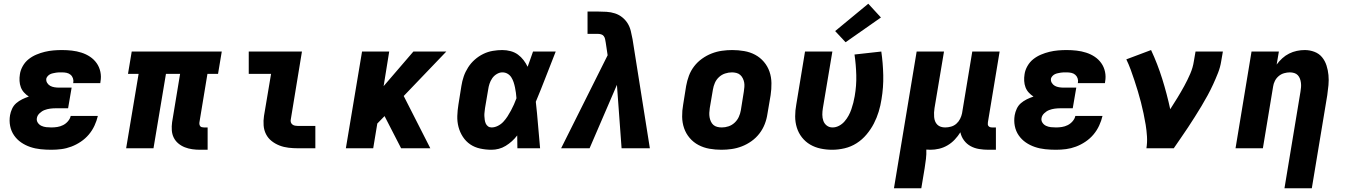

<svg xmlns="http://www.w3.org/2000/svg" viewBox="-20 -797 7240 1032"><path d="M256 8Q227 8 198 5Q169 2 142.5 -7Q116 -16 93.5 -31.5Q71 -47 55.5 -69.5Q40 -92 34.5 -120Q29 -148 34 -178Q37 -195 45 -212.5Q53 -230 67.5 -242.5Q82 -255 99.5 -263.5Q117 -272 135 -278Q121 -287 109.5 -299.5Q98 -312 92 -328Q86 -344 85 -362Q84 -380 87 -398Q90 -420 102.5 -442Q115 -464 134 -479Q153 -494 175.5 -503.5Q198 -513 221 -518.5Q244 -524 267 -526Q290 -528 313 -528Q340 -528 366.5 -525Q393 -522 418 -514Q443 -506 464 -492Q485 -478 499.5 -457.5Q514 -437 519.5 -411Q525 -385 520 -358Q520 -356 519.5 -354Q519 -352 519 -350H373Q373 -351 373 -351.5Q373 -352 374 -353Q376 -365 372 -376.5Q368 -388 359 -395.5Q350 -403 338 -405.5Q326 -408 313 -408Q305 -408 297 -408Q289 -408 281.5 -406.5Q274 -405 266 -403.5Q258 -402 250.5 -398.5Q243 -395 237 -388.5Q231 -382 229 -375Q227 -362 233.5 -351.5Q240 -341 250 -335.5Q260 -330 272.5 -328Q285 -326 298 -326H365L346 -215H279Q264 -215 249 -213Q234 -211 219.5 -205.5Q205 -200 192.5 -188Q180 -176 178 -161Q176 -148 183.5 -137Q191 -126 203 -120.5Q215 -115 228.5 -113.5Q242 -112 256 -112Q272 -112 288 -114.5Q304 -117 319 -124.5Q334 -132 345.5 -145.5Q357 -159 360 -174H506Q500 -148 488 -122Q476 -96 457.5 -74Q439 -52 414.5 -35.5Q390 -19 363.5 -9Q337 1 310 4.5Q283 8 256 8Z M1056 8Q1034 8 1013 5Q992 2 973 -5.5Q954 -13 938.5 -26Q923 -39 914 -57Q905 -75 903.5 -96.5Q902 -118 905 -140L948 -400H872L805 0H658L725 -400H668L688 -520H1172L1152 -400H1095L1052 -140Q1051 -134 1052 -128.5Q1053 -123 1056 -119Q1059 -115 1064.5 -113.5Q1070 -112 1076 -112H1096V8Z M1582 0Q1556 0 1530.5 -3Q1505 -6 1482 -15Q1459 -24 1440 -39Q1421 -54 1410 -75.5Q1399 -97 1397 -122.5Q1395 -148 1399 -174L1437 -400H1317V-520H1603L1543 -155Q1541 -147 1543.5 -139.5Q1546 -132 1552 -127.5Q1558 -123 1566 -121.5Q1574 -120 1582 -120H1675V0Z M1839 0 1926 -520H2072L2042 -334L2202 -520H2379L2150 -281L2293 0H2136L2047 -173L2008 -133L1986 0Z M2622 8Q2591 8 2561 1.5Q2531 -5 2507.5 -21Q2484 -37 2468 -61.5Q2452 -86 2444.5 -114.5Q2437 -143 2438 -173.5Q2439 -204 2444 -235L2460 -335Q2464 -361 2472.5 -386Q2481 -411 2496 -434.5Q2511 -458 2532 -476.5Q2553 -495 2577.5 -507Q2602 -519 2628.5 -523.5Q2655 -528 2680 -528Q2703 -528 2725 -522Q2747 -516 2764 -503.5Q2781 -491 2794 -474Q2807 -457 2816 -438Q2823 -458 2830.5 -478.5Q2838 -499 2845 -520H2967Q2940 -452 2914 -384.5Q2888 -317 2860 -250Q2867 -188 2872 -125Q2877 -62 2883 0H2761Q2761 -17 2760.5 -34Q2760 -51 2760 -69Q2747 -52 2731.5 -38Q2716 -24 2698 -13Q2680 -2 2660.5 3Q2641 8 2622 8ZM2622 -112Q2639 -112 2656 -120.5Q2673 -129 2685.5 -142.5Q2698 -156 2708 -171.5Q2718 -187 2726.5 -203Q2735 -219 2742.5 -235.5Q2750 -252 2756 -269Q2755 -284 2753 -298.5Q2751 -313 2748 -327.5Q2745 -342 2740.5 -355.5Q2736 -369 2728.5 -381Q2721 -393 2708.5 -400.5Q2696 -408 2680 -408Q2665 -408 2650 -399Q2635 -390 2625.5 -376Q2616 -362 2611 -346.5Q2606 -331 2604 -316L2587 -216Q2586 -205 2584.5 -194.5Q2583 -184 2583.5 -173.5Q2584 -163 2585.5 -152.5Q2587 -142 2591 -133Q2595 -124 2603 -118Q2611 -112 2622 -112Z M2996 0 3246 -500 3236 -567Q3234 -577 3232.5 -586Q3231 -595 3225.5 -602.5Q3220 -610 3211 -612.5Q3202 -615 3193 -615H3138V-735H3193Q3216 -735 3240 -733.5Q3264 -732 3285.5 -725Q3307 -718 3324.5 -704Q3342 -690 3353.5 -671.5Q3365 -653 3370.5 -630.5Q3376 -608 3380 -586L3473 0H3321L3296 -341L3149 0Z M3858 8Q3825 8 3793.5 2.5Q3762 -3 3734.5 -17.5Q3707 -32 3687 -55.5Q3667 -79 3657 -108Q3647 -137 3646.5 -169.5Q3646 -202 3652 -235L3668 -335Q3673 -363 3683 -390Q3693 -417 3711 -440.5Q3729 -464 3753.5 -481.5Q3778 -499 3805 -509.5Q3832 -520 3860 -524Q3888 -528 3916 -528Q3948 -528 3980 -522.5Q4012 -517 4039 -502.5Q4066 -488 4086 -464.5Q4106 -441 4116 -412Q4126 -383 4126.5 -350.5Q4127 -318 4122 -285L4105 -185Q4101 -157 4090.5 -130Q4080 -103 4062 -79.5Q4044 -56 4019.5 -38.5Q3995 -21 3968 -10.5Q3941 0 3913 4Q3885 8 3858 8ZM3860 -112Q3878 -112 3896 -118Q3914 -124 3928.5 -137.5Q3943 -151 3951 -168.5Q3959 -186 3962 -204L3978 -304Q3980 -317 3981 -329.5Q3982 -342 3980 -353.5Q3978 -365 3972.5 -376Q3967 -387 3958.5 -394.5Q3950 -402 3938 -405Q3926 -408 3914 -408Q3896 -408 3877.5 -402Q3859 -396 3844.5 -382.5Q3830 -369 3822.5 -351.5Q3815 -334 3812 -316L3795 -216Q3793 -203 3792.5 -190.5Q3792 -178 3794 -166.5Q3796 -155 3801 -144Q3806 -133 3814.5 -125.5Q3823 -118 3835 -115Q3847 -112 3860 -112Z M4453 8Q4421 8 4390.5 1.5Q4360 -5 4334.5 -20Q4309 -35 4290.5 -58.5Q4272 -82 4263 -111Q4254 -140 4254 -171.5Q4254 -203 4260 -235L4307 -520H4454L4403 -216Q4400 -198 4400 -180.5Q4400 -163 4405.5 -147.5Q4411 -132 4424 -122Q4437 -112 4455 -112Q4473 -112 4490 -121Q4507 -130 4519.5 -144.5Q4532 -159 4541 -175.5Q4550 -192 4556 -209.5Q4562 -227 4566.5 -244.5Q4571 -262 4574 -280Q4584 -337 4582.5 -393Q4581 -449 4573 -504L4717 -520Q4726 -458 4727.5 -393Q4729 -328 4718 -263Q4713 -230 4703 -197Q4693 -164 4677 -133Q4661 -102 4637.5 -74Q4614 -46 4584 -27Q4554 -8 4520 0Q4486 8 4453 8ZM4525 -570 4469 -630 4647 -777 4715 -703Z M4785 215 4907 -520H5054L5003 -216Q5001 -204 5000.5 -192Q5000 -180 5001 -168Q5002 -156 5006 -145.5Q5010 -135 5018 -127Q5026 -119 5037 -115.5Q5048 -112 5060 -112Q5076 -112 5092 -116.5Q5108 -121 5120.5 -132Q5133 -143 5140.5 -158Q5148 -173 5151 -188L5206 -520H5353L5290 -140Q5289 -134 5289.5 -128.5Q5290 -123 5293.5 -119Q5297 -115 5302 -113.5Q5307 -112 5313 -112H5333V8H5293Q5268 8 5243 4Q5218 0 5197 -11.5Q5176 -23 5161.5 -42.5Q5147 -62 5142 -86Q5129 -65 5111.5 -46.5Q5094 -28 5072.5 -15.5Q5051 -3 5027.5 2.5Q5004 8 4981 8Q4975 8 4970 7.5Q4965 7 4959 7Q4960 32 4957 57Q4954 82 4950 107L4932 215Z M5656 8Q5627 8 5598 5Q5569 2 5542.5 -7Q5516 -16 5493.5 -31.5Q5471 -47 5455.5 -69.5Q5440 -92 5434.5 -120Q5429 -148 5434 -178Q5437 -195 5445 -212.5Q5453 -230 5467.5 -242.5Q5482 -255 5499.5 -263.5Q5517 -272 5535 -278Q5521 -287 5509.5 -299.5Q5498 -312 5492 -328Q5486 -344 5485 -362Q5484 -380 5487 -398Q5490 -420 5502.5 -442Q5515 -464 5534 -479Q5553 -494 5575.5 -503.5Q5598 -513 5621 -518.5Q5644 -524 5667 -526Q5690 -528 5713 -528Q5740 -528 5766.5 -525Q5793 -522 5818 -514Q5843 -506 5864 -492Q5885 -478 5899.5 -457.5Q5914 -437 5919.5 -411Q5925 -385 5920 -358Q5920 -356 5919.5 -354Q5919 -352 5919 -350H5773Q5773 -351 5773 -351.5Q5773 -352 5774 -353Q5776 -365 5772 -376.5Q5768 -388 5759 -395.5Q5750 -403 5738 -405.5Q5726 -408 5713 -408Q5705 -408 5697 -408Q5689 -408 5681.5 -406.5Q5674 -405 5666 -403.5Q5658 -402 5650.5 -398.5Q5643 -395 5637 -388.5Q5631 -382 5629 -375Q5627 -362 5633.5 -351.5Q5640 -341 5650 -335.5Q5660 -330 5672.5 -328Q5685 -326 5698 -326H5765L5746 -215H5679Q5664 -215 5649 -213Q5634 -211 5619.5 -205.5Q5605 -200 5592.5 -188Q5580 -176 5578 -161Q5576 -148 5583.5 -137Q5591 -126 5603 -120.5Q5615 -115 5628.5 -113.5Q5642 -112 5656 -112Q5672 -112 5688 -114.5Q5704 -117 5719 -124.5Q5734 -132 5745.5 -145.5Q5757 -159 5760 -174H5906Q5900 -148 5888 -122Q5876 -96 5857.5 -74Q5839 -52 5814.5 -35.5Q5790 -19 5763.5 -9Q5737 1 5710 4.5Q5683 8 5656 8Z M6142 0Q6147 -32 6145 -64Q6143 -96 6138 -126.5Q6133 -157 6126.5 -187.5Q6120 -218 6112.5 -247.5Q6105 -277 6096 -306.5Q6087 -336 6077.5 -365Q6068 -394 6057.5 -422.5Q6047 -451 6034 -478L6167 -528Q6202 -453 6227 -373Q6252 -293 6270 -210Q6290 -241 6309 -272Q6328 -303 6345.5 -335Q6363 -367 6377.5 -400.5Q6392 -434 6397 -468L6406 -520H6553L6544 -468Q6539 -436 6527 -405.5Q6515 -375 6501 -344.5Q6487 -314 6471 -284.5Q6455 -255 6437.5 -226Q6420 -197 6402 -168.5Q6384 -140 6365.5 -112Q6347 -84 6327.5 -56Q6308 -28 6289 0Z M6884 215 6970 -304Q6970 -304 6970 -304Q6970 -304 6970 -304Q6972 -316 6973 -328Q6974 -340 6972.5 -352Q6971 -364 6967 -374.5Q6963 -385 6955.5 -393Q6948 -401 6936.5 -404.5Q6925 -408 6913 -408Q6898 -408 6882 -403.5Q6866 -399 6853 -388Q6840 -377 6832.5 -362Q6825 -347 6823 -332L6768 0H6621L6707 -520H6854L6842 -450Q6855 -468 6872 -483.5Q6889 -499 6909 -509Q6929 -519 6950.5 -523.5Q6972 -528 6993 -528Q7020 -528 7045 -518.5Q7070 -509 7086 -489.5Q7102 -470 7110 -445Q7118 -420 7120.5 -393.5Q7123 -367 7120.5 -339.5Q7118 -312 7114 -285L7031 215Z"/></svg>

Font: Iosevka SS04 Hv Ex Obl
Style: Regular
Weight: 900
Width: 7
Italic angle: -9°
Monospace: yes
Designer: Belleve Invis
Foundry: Belleve Invis
Version: Version 19.0.0; ttfautohint (v1.8.4)